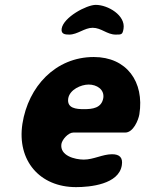

<svg xmlns="http://www.w3.org/2000/svg" viewBox="-20 -761 596 788"><path d="M72 -253C49 -102 143 7 292 7C349 7 468 -4 480 -83C485 -114 471 -128 440 -128C401 -128 364 -106 324 -106C287 -106 225 -122 232 -170C235 -188 260 -217 281 -217H494C527 -217 548 -268 552 -292C573 -425 500 -527 365 -527C208 -527 96 -406 72 -253ZM260 -357C266 -393 312 -414 344 -414C377 -414 409 -394 404 -359C397 -317 359 -313 325 -313C293 -313 254 -316 260 -357ZM233 -643C230 -621 247 -619 264 -619C298 -619 327 -647 360 -647C396 -647 419 -619 455 -619C479 -619 483 -619 487 -643C496 -698 423 -741 373 -741C335 -741 240 -690 233 -643Z"/></svg>

Font: Asimov Print
Style: Regular
Weight: 500
Designer: Google
Version: Version 2.000980: 2014